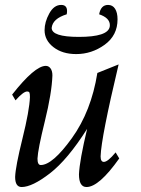

<svg xmlns="http://www.w3.org/2000/svg" viewBox="-20 -750 572 780"><path d="M331.5 9.8Q300.8 9.8 300.8 -42Q303.2 -97.7 334 -226.6Q254.9 -101.6 182.9 -45.9Q110.8 9.8 67.9 9.8Q41.5 9.8 41.5 -31.2Q43 -73.2 71.3 -187.3Q99.6 -301.3 101.6 -355.5Q101.6 -370.1 99.4 -374.3Q97.2 -378.4 90.3 -378.4Q75.2 -378.4 43 -342.3L29.3 -365.7Q121.1 -482.4 166 -482.4Q177.7 -482.4 185.3 -472.2Q192.9 -461.9 192.9 -443.4Q190.4 -371.6 162.1 -257.1Q133.8 -142.6 132.3 -105.5Q132.3 -79.6 145.5 -79.6Q193.4 -79.6 272 -188.7Q350.6 -297.9 375.5 -453.6L461.9 -488.3Q391.1 -191.4 388.7 -114.7Q388.7 -92.3 401.9 -92.3Q418 -92.3 449.7 -130.9L464.4 -106.4Q382.3 9.8 331.5 9.8ZM289.6 -530.3Q233.4 -530.3 197.3 -558.3Q161.1 -586.4 161.1 -627.4Q161.1 -660.6 180.2 -695.3Q199.2 -730 228.5 -730Q252.4 -730 252.4 -705.1Q252.4 -699.2 251 -691.9Q193.8 -674.3 189.9 -636.7Q189.9 -600.1 300.3 -600.1Q418.5 -600.1 425.8 -641.6L426.3 -647.9Q426.3 -677.2 382.8 -691.9Q389.6 -730 418.9 -730Q437.5 -730 447.5 -714.4Q457.5 -698.7 457.5 -671.4Q457.5 -606 405 -568.1Q352.5 -530.3 289.6 -530.3Z"/></svg>

Font: Kelvinch
Style: Italic
Weight: 400
Italic angle: -10°
Designer: Paul James Miller
Foundry: High-Logic / Made with FontCreator
Version: Version 3.40;July 22, 2017;FontCreator 11.0.0.2388 64-bit